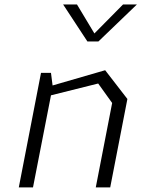

<svg xmlns="http://www.w3.org/2000/svg" viewBox="-20 -818 660 838"><path d="M398 0H461L536 -386L439 -511.5L209.5 -445L202.5 -500H159L62 0H124L202.5 -402L408.5 -453.5L469.5 -368.5ZM255.5 -798.5H316L392 -672L517 -798.5H577.5L409.5 -637H361.5Z"/></svg>

Font: Monaspace Krypton ExtraLight
Style: Italic
Weight: 200
Italic angle: -11°
Designer: Riley Cran & the Lettermatic Team
Foundry: Lettermatic
Version: Version 1.101 (Monaspace Krypton)